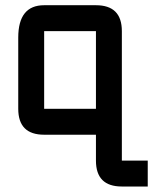

<svg xmlns="http://www.w3.org/2000/svg" viewBox="-20 -508 626 724"><path d="M537.1 195.3H439.5Q341.8 195.3 341.8 97.7V0H146.5Q48.8 0 48.8 -97.7V-366.2Q48.8 -488.3 146.5 -488.3H341.8Q439.5 -488.3 439.5 -390.6V97.7H537.1ZM146.5 -97.7H341.8V-390.6H146.5Z"/></svg>

Font: BabelStone Runic
Style: Regular
Weight: 400
Designer: Andrew West
Foundry: BabelStone
Version: Version 7.004 November 9, 2023